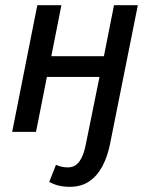

<svg xmlns="http://www.w3.org/2000/svg" viewBox="-20 -509 580 741"><path d="M249 212Q227 212 207.5 207.5Q188 203 170 193L196 127Q207 132 218 134.5Q229 137 242 137Q270 137 286.5 114Q303 91 311 49L364 -212H161L119 0H27L124 -489H217L178 -292H381L420 -489H512L404 50Q394 97 375 133Q356 169 325 190.5Q294 212 249 212Z"/></svg>

Font: Source Sans 3 Medium
Style: Italic
Weight: 500
Italic angle: -11°
Designer: Paul D. Hunt
Foundry: Adobe
Version: Version 3.052;hotconv 1.1.0;makeotfexe 2.6.0